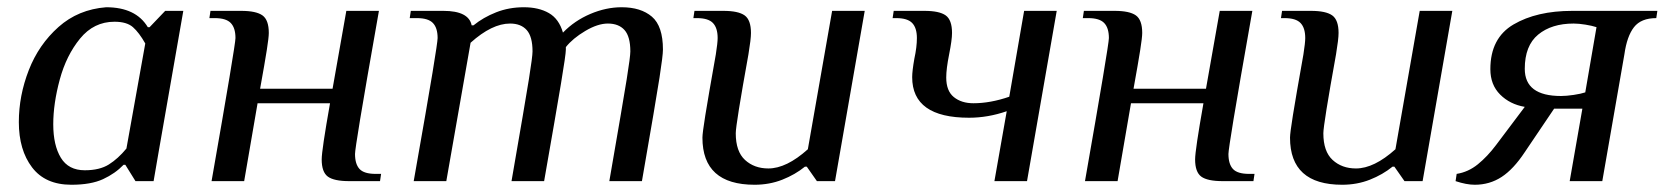

<svg xmlns="http://www.w3.org/2000/svg" viewBox="-20 -500 4595 530"><path d="M32 -163Q32 -236 59.5 -306.5Q87 -377 141.5 -425.5Q196 -474 273 -480Q355 -480 388 -425H393L436 -470H486L419 -87L404 0H354L326 -45H321Q298 -21 264.5 -5.5Q231 10 177 10Q105 10 68.5 -38Q32 -86 32 -163ZM329 -90 381 -380Q364 -410 347 -425Q330 -440 296 -440Q239 -440 201 -393.5Q163 -347 145 -280.5Q127 -214 127 -157Q127 -99 148 -64.5Q169 -30 214 -30Q255 -30 280.5 -46Q306 -62 329 -90Z M630 -395Q630 -423 617 -436.5Q604 -450 573 -450H558L561 -470H646Q687 -470 704.5 -457.5Q722 -445 722 -409Q722 -397 716.5 -362Q711 -327 698 -255H898L936 -470H1026Q988 -255 974 -170Q960 -85 960 -75Q960 -47 972.5 -33.5Q985 -20 1017 -20H1032L1029 0H944Q902 0 885 -12.5Q868 -25 868 -60Q868 -85 891 -215H691L654 0H564Q630 -376 630 -395Z M1188 -395Q1188 -423 1175 -436.5Q1162 -450 1131 -450H1111L1114 -470H1204Q1274 -470 1282 -430H1287Q1314 -452 1349.5 -466Q1385 -480 1426 -480Q1467 -480 1495 -464Q1523 -448 1534 -410Q1566 -443 1609.5 -461.5Q1653 -480 1696 -480Q1749 -480 1779.5 -454Q1810 -428 1810 -363Q1810 -347 1800.5 -285.5Q1791 -224 1752 0H1662Q1700 -219 1710 -281.5Q1720 -344 1720 -358Q1720 -399 1704 -417Q1688 -435 1658 -435Q1630 -435 1595.5 -414.5Q1561 -394 1542 -370V-363Q1542 -350 1528.5 -269Q1515 -188 1482 0H1392Q1430 -219 1440 -281.5Q1450 -344 1450 -358Q1450 -399 1434 -417Q1418 -435 1388 -435Q1338 -435 1279 -382L1212 0H1122Q1160 -215 1174 -300Q1188 -385 1188 -395Z M1919 -120Q1919 -132 1927 -182Q1935 -232 1956 -350Q1961 -382 1961 -395Q1961 -423 1948 -436.5Q1935 -450 1904 -450H1894L1897 -470H1977Q2018 -470 2035.5 -457.5Q2053 -445 2053 -409Q2053 -392 2046 -350Q2011 -156 2011 -132Q2011 -82 2036.5 -58.5Q2062 -35 2101 -35Q2151 -35 2210 -88L2277 -470H2367L2285 0H2235L2207 -40H2202Q2175 -18 2139.5 -4Q2104 10 2063 10Q1919 10 1919 -120Z M2759 -193Q2707 -175 2655 -175Q2498 -175 2498 -287Q2498 -304 2504 -338Q2511 -370 2511 -395Q2511 -423 2498 -436.5Q2485 -450 2454 -450H2444L2447 -470H2532Q2573 -470 2590.5 -457.5Q2608 -445 2608 -409Q2608 -390 2600 -350Q2592 -310 2592 -286Q2592 -249 2613 -232Q2634 -215 2667 -215Q2714 -215 2766 -233L2807 -470H2897L2815 0H2725Z M3041 -395Q3041 -423 3028 -436.5Q3015 -450 2984 -450H2969L2972 -470H3057Q3098 -470 3115.5 -457.5Q3133 -445 3133 -409Q3133 -397 3127.5 -362Q3122 -327 3109 -255H3309L3347 -470H3437Q3399 -255 3385 -170Q3371 -85 3371 -75Q3371 -47 3383.5 -33.5Q3396 -20 3428 -20H3443L3440 0H3355Q3313 0 3296 -12.5Q3279 -25 3279 -60Q3279 -85 3302 -215H3102L3065 0H2975Q3041 -376 3041 -395Z M3541 -120Q3541 -132 3549 -182Q3557 -232 3578 -350Q3583 -382 3583 -395Q3583 -423 3570 -436.5Q3557 -450 3526 -450H3516L3519 -470H3599Q3640 -470 3657.5 -457.5Q3675 -445 3675 -409Q3675 -392 3668 -350Q3633 -156 3633 -132Q3633 -82 3658.5 -58.5Q3684 -35 3723 -35Q3773 -35 3832 -88L3899 -470H3989L3907 0H3857L3829 -40H3824Q3797 -18 3761.5 -4Q3726 10 3685 10Q3541 10 3541 -120Z M3998 0 4001 -20Q4033 -25 4059.5 -46.5Q4086 -68 4110 -100L4189 -205Q4148 -212 4121 -239Q4094 -266 4094 -309Q4094 -395 4158 -432.5Q4222 -470 4320 -470H4555L4552 -450Q4510 -450 4490.5 -425Q4471 -400 4464 -350L4403 0H4313L4348 -200H4270L4189 -80Q4158 -33 4125 -11.5Q4092 10 4051 10Q4028 10 3998 0ZM4356 -245 4387 -425Q4375 -429 4356.5 -432Q4338 -435 4324 -435Q4263 -435 4226 -404.5Q4189 -374 4189 -310Q4189 -235 4289 -235Q4304 -235 4324 -238Q4344 -241 4356 -245Z"/></svg>

Font: Philosopher
Style: Italic
Weight: 400
Italic angle: -10°
Designer: Jovanny Lemonad
Foundry: Jovanny Lemonad
Version: Version 2.000